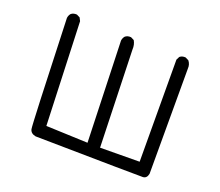

<svg xmlns="http://www.w3.org/2000/svg" viewBox="-121 -916 1243 1085"><g transform="rotate(20 500.0 -374.0)"><path d="M183.6 -15.6Q153.3 -21.5 147.9 -45.9Q142.6 -70.3 121.1 -705.1Q123 -720.7 132.8 -732.4Q146.5 -744.1 168 -742.2L187.5 -732.4L197.3 -712.9L220.7 -91.8L471.7 -82L452.1 -689.5Q454.1 -705.1 463.9 -716.8Q477.5 -728.5 499 -726.6L518.6 -716.8Q532.2 -693.4 530.3 -664.1L547.9 -80.1L785.2 -82L783.2 -695.3L793 -714.8Q806.6 -726.6 828.1 -724.6L847.7 -714.8Q863.3 -695.3 861.3 -669.9V-37.1Q855.5 -7.8 831.5 -6.8Q807.6 -5.9 183.6 -15.6Z"/></g></svg>

Font: NaikaiFont
Style: Regular-Lite
Weight: 400
Version: Version 1.67